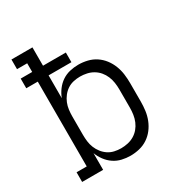

<svg xmlns="http://www.w3.org/2000/svg" viewBox="-173 -863 946 998"><g transform="rotate(-30 300.0 -363.5)"><path d="M324 8Q298 8 272.5 2Q247 -4 225.5 -18.5Q204 -33 188 -54.5Q172 -76 163 -100V0H37V-58H98V-567H29V-625H98V-677H37V-735H163V-625H300V-567H163V-430Q172 -454 188 -475.5Q204 -497 225.5 -511.5Q247 -526 272.5 -532Q298 -538 324 -538Q351 -538 378 -531.5Q405 -525 427.5 -510Q450 -495 466.5 -473.5Q483 -452 493 -426.5Q503 -401 506.5 -374Q510 -347 510 -320V-210Q510 -183 506.5 -156Q503 -129 493 -103.5Q483 -78 466.5 -56.5Q450 -35 427.5 -20Q405 -5 378 1.5Q351 8 324 8ZM301 -50Q321 -50 341.5 -54.5Q362 -59 379.5 -69.5Q397 -80 410 -95.5Q423 -111 431 -130Q439 -149 442 -169.5Q445 -190 445 -210V-320Q445 -340 442 -360.5Q439 -381 431 -400Q423 -419 410 -434.5Q397 -450 379.5 -460.5Q362 -471 341.5 -475.5Q321 -480 301 -480Q281 -480 261 -475.5Q241 -471 224.5 -460Q208 -449 195.5 -433Q183 -417 175.5 -398.5Q168 -380 165.5 -360Q163 -340 163 -320V-210Q163 -190 165.5 -170Q168 -150 175.5 -131.5Q183 -113 195.5 -97Q208 -81 224.5 -70Q241 -59 261 -54.5Q281 -50 301 -50Z"/></g></svg>

Font: Iosevka Curly Slab LtEx
Style: Regular
Weight: 300
Width: 7
Monospace: yes
Designer: Belleve Invis
Foundry: Belleve Invis
Version: Version 11.1.0; ttfautohint (v1.8.3)